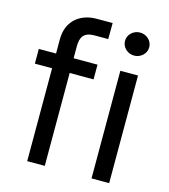

<svg xmlns="http://www.w3.org/2000/svg" viewBox="-113 -851 828 940"><g transform="rotate(15 301.5 -380.5)"><path d="M322.4 -545.5H201.3V-606.2C201.3 -652 216.6 -680 271 -680H340.6L341.3 -761.4H260.3C179.7 -761.4 112.2 -713.4 112.2 -617.9V-545.5H24.9V-470.9H112.2V0H201.3V-470.9H322.4ZM422.2 -693.2C422.2 -660.9 449.9 -634.6 483.7 -634.6C517.4 -634.6 545.1 -660.9 545.1 -693.2C545.1 -725.1 517.4 -751.4 483.7 -751.4C449.9 -751.4 422.2 -725.1 422.2 -693.2ZM438.2 0H527.7V-545.5H438.2Z"/></g></svg>

Font: GiG Sans Text
Style: Regular
Weight: 400
Designer: Andreas Faust
Version: Version 1.100;FEAKit 1.0